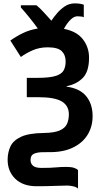

<svg xmlns="http://www.w3.org/2000/svg" viewBox="-20 -887 603 1132"><path d="M440 225Q432 216 411.5 211.5Q391 207 378 207Q347 207 302.5 209Q258 211 196 211Q115 211 70 167Q25 123 25 55Q25 12 41.5 -23.5Q58 -59 104 -80.5Q150 -102 239 -103Q301 -104 332.5 -118Q364 -132 375 -156.5Q386 -181 386 -213Q386 -264 344 -289Q302 -314 205 -314H138V-428H201Q271 -428 307 -439Q343 -450 355 -471.5Q367 -493 367 -525Q367 -563 344 -585.5Q321 -608 261 -608Q212 -608 171.5 -590Q131 -572 103 -551L41 -648Q78 -674 116.5 -692.5Q155 -711 203 -719Q182 -748 153.5 -783.5Q125 -819 103 -843V-856H195Q215 -840 237.5 -815Q260 -790 283 -765Q296 -785 316 -808.5Q336 -832 362 -849.5Q388 -867 421 -867Q441 -867 454 -864.5Q467 -862 474 -859V-785Q470 -788 459 -789.5Q448 -791 436 -791Q416 -791 395 -770Q374 -749 357 -717Q433 -702 469 -655Q505 -608 505 -547Q505 -465 468 -427.5Q431 -390 373 -379V-376Q450 -366 488 -320Q526 -274 526 -202Q526 -141 496.5 -92.5Q467 -44 408 -16Q349 12 262 10Q216 9 194.5 14.5Q173 20 166.5 31Q160 42 160 57Q160 77 174.5 90Q189 103 225 103Q278 103 308.5 100Q339 97 371 97Q401 97 417.5 103Q434 109 440 116Z"/></svg>

Font: Noto Sans Mono SemiCondensed
Style: Bold
Weight: 700
Width: 4
Designer: Monotype Design Team
Foundry: Monotype Imaging Inc.
Version: Version 2.014